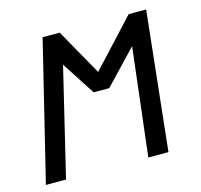

<svg xmlns="http://www.w3.org/2000/svg" viewBox="-86 -644 771 737"><g transform="rotate(-15 300.0 -275.5)"><path d="M192 -429 89 0H9L143.5 -551H211.5L315 -367L485.5 -551H555L496 0H416L466.5 -429L340 -296H278Z"/></g></svg>

Font: JuliaMono Italic
Style: Regular
Weight: 400
Italic angle: -9°
Monospace: yes
Designer: cormullion
Foundry: corm
Version: Version 0.049; ttfautohint (v1.8.4)